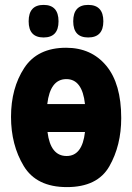

<svg xmlns="http://www.w3.org/2000/svg" viewBox="-20 -755 540 784"><path d="M219 -668Q219 -735 158 -735Q97 -735 97 -668Q97 -602 158 -602Q219 -602 219 -668ZM402 -668Q402 -735 340 -735Q279 -735 279 -668Q279 -602 340 -602Q402 -602 402 -668ZM475 -273Q475 -413 414 -486.5Q353 -560 250 -560Q133 -560 79 -477.5Q25 -395 25 -278Q25 -163 77 -77Q129 9 253 9Q378 9 426.5 -76Q475 -161 475 -273ZM251 -432Q316 -432 327 -330H173Q185 -432 251 -432ZM252 -118Q186 -118 174 -216H327Q316 -118 252 -118Z"/></svg>

Font: Noto Sans Mono UI Condensed ExtraBold
Style: Regular
Weight: 800
Width: 3
Designer: Monotype Design team
Foundry: Monotype Imaging Inc.
Version: 1.000